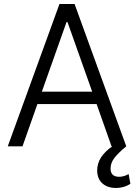

<svg xmlns="http://www.w3.org/2000/svg" viewBox="-20 -727 668 954"><path d="M18.6 0 275.4 -707H350.6L607.4 0Q569.3 31.2 549.3 56.6Q529.3 82 529.3 110.4Q529.3 151.4 572.3 151.4Q595.7 151.4 619.1 137.7L627.9 186.5Q596.2 207 556.6 207Q514.2 207 488.5 184.1Q462.9 161.1 462.9 119.1Q462.9 52.2 538.1 0H534.2L460 -210H166L91.8 0ZM438 -271.5 315.4 -617.2H310.5L188 -271.5Z"/></svg>

Font: Pretendard GOV Light
Style: Regular
Weight: 300
Designer: Base glyphs from Inter by Rasmus Andersson; Hangeul glyphs from Noto Sans CJK(Source Han Sans) by Jang Soo-young and Kan
Foundry: Kil Hyung-jin
Version: Version 1.309